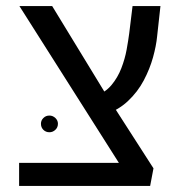

<svg xmlns="http://www.w3.org/2000/svg" viewBox="-20 -613 596 633"><path d="M417 -5 44 -593H152L335 -293L486 -58ZM43 0V-76H454L486 -58L475 0ZM322 -234 295 -297Q327 -308 347.5 -332.5Q368 -357 380 -388Q392 -419 397.5 -449.5Q403 -480 406 -503L417 -593H509L498 -493Q495 -462 484.5 -424Q474 -386 454 -348Q434 -310 401.5 -279.5Q369 -249 322 -234ZM143 -177Q131 -177 123 -185Q115 -193 115 -205Q115 -216 123 -224Q131 -232 143 -232Q154 -232 162.5 -224Q171 -216 171 -205Q171 -193 162.5 -185Q154 -177 143 -177Z"/></svg>

Font: Noto Sans Hebrew Thin
Style: Regular
Weight: 400
Version: Version 3.001